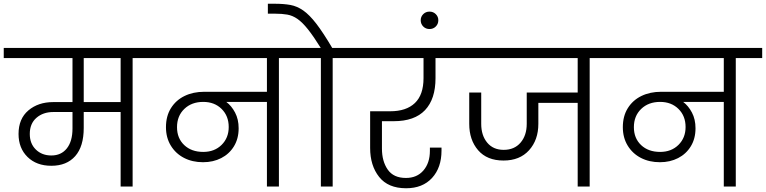

<svg xmlns="http://www.w3.org/2000/svg" viewBox="-49 -996 4089 1025"><path d="M225 -111Q146 -111 98 -158Q50 -205 50 -281Q50 -362 102.5 -406.5Q155 -451 235 -451H338V-686H-29V-740H800V-686H659V0H595V-398H398V-313Q398 -214 352.5 -162.5Q307 -111 225 -111ZM398 -451H595V-686H398ZM225 -166Q278 -166 308 -204Q338 -242 338 -310V-398H236Q181 -398 145.5 -367Q110 -336 110 -281Q110 -229 142.5 -197.5Q175 -166 225 -166Z M1035 -130Q978 -130 933.5 -153Q889 -176 863 -218.5Q837 -261 837 -317Q837 -376 863.5 -418.5Q890 -461 936 -483.5Q982 -506 1041 -506H1376V-686H742V-740H1581V-686H1440V0H1376V-452H1159Q1187 -431 1206 -395Q1225 -359 1225 -311Q1225 -256 1200 -215Q1175 -174 1132 -152Q1089 -130 1035 -130ZM1036 -185Q1096 -185 1134 -222.5Q1172 -260 1172 -318Q1172 -377 1134 -414.5Q1096 -452 1036 -452Q974 -452 935 -414.5Q896 -377 896 -317Q896 -258 934.5 -221.5Q973 -185 1036 -185Z M1664 0V-686H1523V-740H1868V-686H1727V0ZM1666 -736Q1625 -802 1595 -839.5Q1565 -877 1539 -895Q1513 -913 1485 -918Q1457 -923 1419 -923H1381V-976H1418Q1466 -976 1501.5 -969.5Q1537 -963 1570 -940Q1603 -917 1640 -869Q1677 -821 1727 -736Z M2119 9Q2023 9 1975 -51.5Q1927 -112 1927 -206V-402H2034Q2120 -402 2166 -446Q2212 -490 2212 -579V-686H1810V-740H2404V-686H2276V-579Q2276 -467 2220 -408Q2164 -349 2053 -349H1990V-203Q1990 -135 2021 -90.5Q2052 -46 2118 -46Q2177 -46 2211.5 -86Q2246 -126 2246 -191V-208H2308V-192Q2308 -101 2257.5 -46Q2207 9 2119 9Z M2244 -841Q2224 -841 2210.5 -854.5Q2197 -868 2197 -888Q2197 -907 2210.5 -920.5Q2224 -934 2244 -934Q2264 -934 2277.5 -920.5Q2291 -907 2291 -888Q2291 -868 2277.5 -854.5Q2264 -841 2244 -841Z M2639 -139Q2551 -139 2503.5 -194Q2456 -249 2456 -335V-502H2520V-335Q2520 -273 2552 -234.5Q2584 -196 2640 -196Q2697 -196 2730 -234.5Q2763 -273 2763 -335V-502H3035V-686H2346V-740H3239V-686H3099V0H3035V-447H2825V-335Q2825 -249 2775.5 -194Q2726 -139 2639 -139Z M3474 -130Q3417 -130 3372.5 -153Q3328 -176 3302 -218.5Q3276 -261 3276 -317Q3276 -376 3302.5 -418.5Q3329 -461 3375 -483.5Q3421 -506 3480 -506H3815V-686H3181V-740H4020V-686H3879V0H3815V-452H3598Q3626 -431 3645 -395Q3664 -359 3664 -311Q3664 -256 3639 -215Q3614 -174 3571 -152Q3528 -130 3474 -130ZM3475 -185Q3535 -185 3573 -222.5Q3611 -260 3611 -318Q3611 -377 3573 -414.5Q3535 -452 3475 -452Q3413 -452 3374 -414.5Q3335 -377 3335 -317Q3335 -258 3373.5 -221.5Q3412 -185 3475 -185Z"/></svg>

Font: Poppins Light
Style: Regular
Weight: 300
Designer: Ninad Kale (Devanagari), Jonny Pinhorn (Latin)
Version: Version 5.002